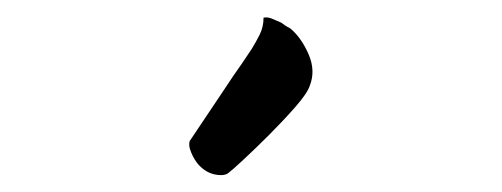

<svg xmlns="http://www.w3.org/2000/svg" viewBox="-20 -707 583 223"><path d="M317.4 -673.8Q330.1 -663.1 338.4 -644Q346.7 -625 339.8 -607.4Q336.9 -598.6 322.8 -582.5Q308.6 -566.4 292.5 -550.3Q276.4 -534.2 262.7 -521.5Q249 -508.8 246.1 -506.8Q241.2 -502 229.5 -504.4Q217.8 -506.8 209 -517.6Q206.1 -521.5 204.1 -525.4Q202.1 -529.3 200.7 -533.7Q199.2 -538.1 200.2 -543Q224.6 -579.1 238.8 -600.6Q252.9 -622.1 260.7 -632.8L272.5 -650.4Q277.3 -658.2 281.7 -667Q286.1 -675.8 286.1 -686.5Q291 -687.5 296.4 -685.1Q301.8 -682.6 306.6 -680.7Q311.5 -676.8 317.4 -673.8Z"/></svg>

Font: Rancho
Style: Regular
Weight: 400
Designer: Font Diner, Inc
Foundry: Font Diner, Inc
Version: Version 1.000